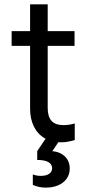

<svg xmlns="http://www.w3.org/2000/svg" viewBox="-20 -649 409 894"><path d="M34.2 -503.9H327.1V-435.5H34.2ZM120.1 -143.6V-628.9H202.1V-146.5Q202.1 -105.5 220.2 -85.9Q238.3 -66.4 276.4 -66.4Q301.8 -66.4 328.1 -74.2V2.9Q293.9 13.7 264.6 13.7Q220.7 13.7 188 -5.4Q155.3 -24.4 137.7 -60.1Q120.1 -95.7 120.1 -143.6ZM132.8 211.9V163.1Q149.4 169.9 169.9 169.9Q195.3 169.9 209 160.2Q222.7 150.4 222.7 134.8Q222.7 115.2 204.6 105.5Q186.5 95.7 153.3 95.7V54.7L195.3 -7.8H265.6L214.8 68.4V54.7Q241.2 54.7 261.7 64.9Q282.2 75.2 293.5 93.3Q304.7 111.3 304.7 135.7Q304.7 162.1 291 182.1Q277.3 202.1 252 213.4Q226.6 224.6 193.4 224.6Q161.1 224.6 132.8 211.9Z"/></svg>

Font: Wanted Sans Variable
Style: Regular
Weight: 400
Designer: Original Design by Kil Hyung-jin and Kang Hanbin, Wanted Lab, Inc; Hangeul from Source Han Sans by Jang Soo-young and Ka
Foundry: Wanted Lab, Inc.
Version: Version 1.003;Glyphs 3.2 (3227)